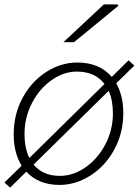

<svg xmlns="http://www.w3.org/2000/svg" viewBox="-20 -824 628 869"><path d="M99 -47 26 25 0 2 78 -74Q42 -132 42 -216Q42 -307 82.5 -381.5Q123 -456 189.5 -498.5Q256 -541 330 -541Q430 -541 486 -476L562 -551L588 -527L506 -447Q538 -391 538 -312Q538 -222 497.5 -147.5Q457 -73 390 -30Q323 13 249 13Q155 13 99 -47ZM491 -310Q491 -371 472 -413L132 -79Q174 -28 251 -28Q312 -28 367.5 -67Q423 -106 457 -171Q491 -236 491 -310ZM113 -109 453 -444Q410 -500 328 -500Q268 -500 213 -461Q158 -422 124.5 -357Q91 -292 91 -218Q91 -153 113 -109ZM450 -804H512L516 -798L315 -633H267Z"/></svg>

Font: Nebula Sans Light
Style: Regular
Weight: 300
Italic angle: -9°
Designer: Paul D. Hunt for Adobe (as Source Sans)
Foundry: Nebula Entertainment & Broadcasting LLC
Version: Version 1.010